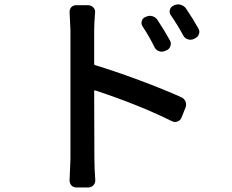

<svg xmlns="http://www.w3.org/2000/svg" viewBox="-20 -791 1040 861"><path d="M869.1 -664.1Q874 -657.2 874 -648.4Q874 -643.6 872.1 -638.7Q868.2 -625 854.5 -619.1L849.6 -616.2Q835.9 -610.4 822.3 -614.7Q808.6 -619.1 801.8 -631.8Q775.4 -680.7 746.1 -722.7Q738.3 -733.4 741.7 -746.6Q745.1 -759.8 757.8 -765.6L761.7 -767.6Q770.5 -771.5 779.3 -771.5Q784.2 -771.5 790 -769.5Q804.7 -765.6 813.5 -753.9Q845.7 -706.1 869.1 -664.1ZM742.2 -609.4Q749 -597.7 744.1 -584Q739.3 -570.3 726.6 -565.4L719.7 -562.5Q706.1 -556.6 692.9 -561.5Q679.7 -566.4 672.9 -579.1Q649.4 -627.9 619.1 -672.9Q612.3 -683.6 615.7 -696.3Q619.1 -709 631.8 -714.8L634.8 -715.8Q649.4 -722.7 663.6 -718.3Q677.7 -713.9 686.5 -701.2Q719.7 -650.4 742.2 -609.4ZM402.3 -656.2V-503.9Q402.3 -500 406.2 -499Q496.1 -471.7 606.4 -430.7Q716.8 -389.6 793.9 -354.5Q806.6 -348.6 812.5 -335Q814.5 -328.1 814.5 -322.3Q814.5 -314.5 811.5 -307.6L793.9 -263.7Q789.1 -251 775.9 -246.1Q762.7 -241.2 750 -248Q599.6 -322.3 406.2 -385.7Q402.3 -386.7 402.3 -382.8L403.3 -78.1Q403.3 -39.1 407.2 15.6Q408.2 29.3 398.9 39.6Q389.6 49.8 375 49.8H322.3Q308.6 49.8 299.8 40Q292 30.3 292 18.6L295.9 -78.1V-656.2L292 -737.3Q292 -749 298.8 -757.8Q307.6 -767.6 321.3 -767.6H375Q389.6 -767.6 398.9 -757.3Q408.2 -747.1 406.2 -733.4Q402.3 -683.6 402.3 -656.2Z"/></svg>

Font: Gen Jyuu Gothic L Monospace Medium
Style: Regular
Weight: 500
Designer: [Source Han Sans]
Ryoko NISHIZUKA  (kana & ideographs); Paul D. Hunt (Latin, Greek & Cyrillic); Wenlong ZHANG  (bopomofo
Version: Version 1.002.20150607